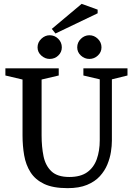

<svg xmlns="http://www.w3.org/2000/svg" viewBox="-20 -967 694 997"><path d="M331 10Q255 10 209 -12Q163 -34 138.5 -72.5Q114 -111 105.5 -160.5Q97 -210 97 -264V-554L8 -575V-612H285V-575L196 -554V-264Q196 -205 206 -156Q216 -107 247 -77.5Q278 -48 340 -48Q398 -48 432.5 -72.5Q467 -97 482.5 -140.5Q498 -184 498 -239V-555L413 -575V-612H642V-575L561 -555V-236Q561 -210 556 -178Q551 -146 537.5 -113Q524 -80 498.5 -52Q473 -24 432 -7Q391 10 331 10ZM444 -661Q419 -661 400 -678.5Q381 -696 381 -721Q381 -747 400 -765.5Q419 -784 444 -784Q469 -784 488 -765.5Q507 -747 507 -721Q507 -696 488 -678.5Q469 -661 444 -661ZM238 -661Q214 -661 194.5 -678.5Q175 -696 175 -721Q175 -747 194.5 -765.5Q214 -784 238 -784Q264 -784 282.5 -765.5Q301 -747 301 -721Q301 -696 282.5 -678.5Q264 -661 238 -661ZM268 -793 249 -817 404 -947 487 -917V-898Z"/></svg>

Font: Manuale Medium
Style: Regular
Weight: 500
Designer: Eduardo Tunni / Pablo Cosgaya
Foundry: Eduardo Tunni / Pablo Cosgaya
Version: Version 1.002